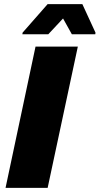

<svg xmlns="http://www.w3.org/2000/svg" viewBox="-20 -915 485 935"><path d="M7 0 153 -688H359L212 0ZM89 -748 90 -756 212 -895H381L445 -756L444 -748H330L287 -825L215 -748Z"/></svg>

Font: Saira ExtraBold
Style: Italic
Weight: 800
Italic angle: -12°
Designer: Hector Gatti with collaboration of the Omnibus-Type team
Foundry: Omnibus-Type
Version: Version 1.100; ttfautohint (v1.8.3)